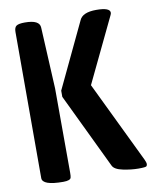

<svg xmlns="http://www.w3.org/2000/svg" viewBox="-87 -836 757 920"><g transform="rotate(-10 291.5 -376.0)"><path d="M362 -732Q377 -768 444 -768Q511 -768 511 -743Q511 -738 508 -732L357 -417L548 -21Q555 -6 555 0.5Q555 7 551.5 11.5Q548 16 512.5 16Q477 16 436.5 7.5Q396 -1 387 -21L212 -386V-416ZM45 -20V-731Q45 -753 56 -760.5Q67 -768 97 -768Q169 -768 170 -730L185 -432L186 -22Q186 -4 184 2Q181 16 146 16Q45 16 45 -20Z"/></g></svg>

Font: Chau Philomene One
Style: Regular
Weight: 400
Designer: Vicente Lamonaca
Foundry: TipoType
Version: Version 1.002